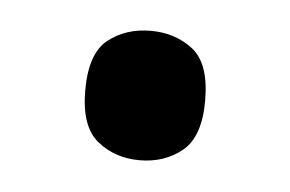

<svg xmlns="http://www.w3.org/2000/svg" viewBox="-27 -161 304 201"><g transform="rotate(5 125.0 -61.0)"><path d="M125 7Q99 7 80.5 -8Q62 -23 62 -61Q62 -100 80.5 -114.5Q99 -129 125 -129Q151 -129 169.5 -114.5Q188 -100 188 -61Q188 -23 169.5 -8Q151 7 125 7Z"/></g></svg>

Font: Noto Rashi Hebrew
Style: Regular
Weight: 400
Version: Version 1.006